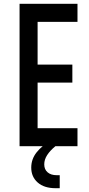

<svg xmlns="http://www.w3.org/2000/svg" viewBox="-20 -770 470 1011"><path d="M388 -750V-655H178V-430H361V-335H178V-95H388V0H83V-750ZM273 221Q212.5 221 178.5 191Q144.5 161 144.5 112.5Q144.5 68 172.8 32.2Q201 -3.5 253.5 -34H271.5V0Q243.5 23 228.2 46.8Q213 70.5 213 95.5Q213 122 230.5 137.2Q248 152.5 278.5 152.5H294.5V221Z"/></svg>

Font: Mohave Medium
Style: Regular
Weight: 500
Designer: Gumpita Rahayu
Foundry: Tokotype
Version: Version 2.003